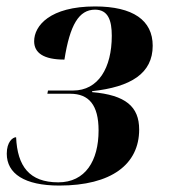

<svg xmlns="http://www.w3.org/2000/svg" viewBox="-20 -566 537 596"><path d="M164 10C326 10 412 -56 412 -164C412 -235 370 -271 266 -280V-283C386 -296 454 -338 454 -424C454 -503 393 -546 275 -546C135 -546 86 -486 86 -438C86 -402 115 -381 180 -381C197 -489 225 -536 275 -536C316 -536 327 -502 327 -455C327 -355 285 -285 207 -285H129L127 -275H198C256 -275 286 -240 286 -161C286 -67 245 0 161 0C71 0 34 -50 30 -140C19 -140 1 -125 1 -89C1 -27 56 10 164 10Z"/></svg>

Font: Noto Serif Display Condensed
Style: Bold Italic
Weight: 700
Width: 3
Italic angle: -12°
Designer: Monotype Design Team
Foundry: Monotype Imaging Inc.
Version: Version 2.009